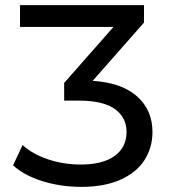

<svg xmlns="http://www.w3.org/2000/svg" viewBox="-20 -720 663 748"><path d="M574 -206Q574 -145 543 -96.5Q512 -48 449.5 -20Q387 8 297 8Q216 8 144.5 -14.5Q73 -37 31 -76L68 -155Q106 -120 166.5 -99.5Q227 -79 295 -79Q380 -79 426.5 -112.5Q473 -146 473 -206Q473 -263 427 -295.5Q381 -328 288 -328H230V-397L422 -615H58V-700H541V-632L341 -405Q454 -398 514 -344.5Q574 -291 574 -206Z"/></svg>

Font: Montserrat Alternates Medium
Style: Regular
Weight: 500
Designer: Julieta Ulanovsky
Foundry: Julieta Ulanovsky
Version: Version 7.200